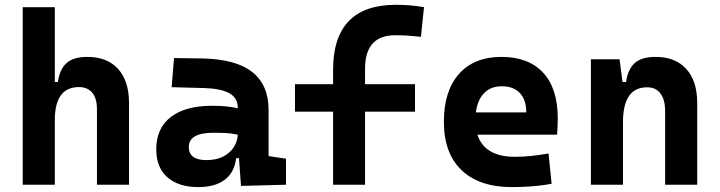

<svg xmlns="http://www.w3.org/2000/svg" viewBox="-20 -762 2970 792"><path d="M379.9 0V-312.5Q379.9 -356 360.6 -379.4Q341.3 -402.8 305.7 -402.8Q206.1 -402.8 206.1 -266.6V0H73.7V-732.4H206.1V-423.8H218.8Q226.1 -476.1 254.4 -501.7Q282.7 -527.3 340.3 -527.3Q422.4 -527.3 467.3 -477.5Q512.2 -427.7 512.2 -336.9V0Z M974.1 4.9 965.8 -109.4H954.1Q946.8 -49.8 906.5 -20Q866.2 9.8 798.8 9.8Q716.3 9.8 670.4 -30.8Q624.5 -71.3 624.5 -146Q624.5 -232.9 684.6 -279.3Q744.6 -325.7 855 -325.7Q887.2 -325.7 912.4 -323.2Q937.5 -320.8 960.9 -315.4V-316.9Q960.9 -358.4 925.5 -377.7Q890.1 -397 820.3 -398.9L688 -402.3L697.8 -522.5L810.5 -521Q951.2 -519 1019.5 -465.6Q1087.9 -412.1 1087.9 -309.6V-118.2L1159.7 -107.4V0ZM960.9 -206.5Q932.6 -212.4 909.7 -213.4Q886.7 -214.4 861.3 -214.4Q758.8 -214.4 758.8 -155.8Q758.8 -101.6 831.5 -101.6Q873.5 -101.6 902.1 -116.9Q930.7 -132.3 945.3 -156.5Q960 -180.7 960.9 -206.5Z M1354 0V-301.3H1196.8V-414.6H1354V-473.6Q1354 -742.2 1613.3 -742.2Q1673.3 -742.2 1729 -732.4L1716.3 -609.9Q1683.6 -613.8 1658.4 -615.2Q1633.3 -616.7 1610.4 -616.7Q1485.8 -616.7 1485.8 -478.5V-414.6H1691.9V-301.3H1485.8V0Z M2091.8 9.8Q1957.5 9.8 1884.3 -59.8Q1811 -129.4 1811 -259.8Q1811 -386.7 1873.3 -457Q1935.5 -527.3 2048.8 -527.3Q2159.7 -527.3 2220.2 -462.4Q2280.8 -397.5 2280.8 -273.4Q2280.8 -238.3 2277.8 -206.5H1949.2Q1979.5 -115.2 2103.5 -115.2Q2138.7 -115.2 2172.9 -118.9Q2207 -122.6 2242.7 -128.9L2255.4 -3.9Q2205.6 4.9 2164.6 7.3Q2123.5 9.8 2091.8 9.8ZM1942.9 -298.3H2150.9Q2150.9 -350.6 2124.3 -378.4Q2097.7 -406.2 2049.8 -406.2Q2004.9 -406.2 1977.3 -378.2Q1949.7 -350.1 1942.9 -298.3Z M2723.6 0V-304.2Q2723.6 -351.1 2704.3 -376.5Q2685.1 -401.9 2649.4 -401.9Q2549.8 -401.9 2549.8 -258.3V0H2417.5V-517.6H2535.6L2547.9 -423.8H2562.5Q2569.8 -476.1 2598.1 -501.7Q2626.5 -527.3 2684.1 -527.3Q2766.1 -527.3 2811 -477.5Q2856 -427.7 2856 -336.9V0Z"/></svg>

Font: Cascadia Mono PL
Style: Bold
Weight: 700
Monospace: yes
Designer: Aaron Bell
Foundry: Saja Typeworks
Version: Version 2404.023; ttfautohint (v1.8.4)